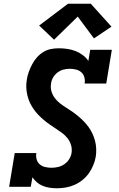

<svg xmlns="http://www.w3.org/2000/svg" viewBox="-20 -1002 640 1030"><path d="M285 8Q265 8 245.5 5Q226 2 209 -5Q192 -12 178 -24Q164 -36 154 -51L145 0H29L59 -181H175Q172 -164 176.5 -147.5Q181 -131 193 -120.5Q205 -110 222 -106Q239 -102 256 -102Q273 -102 291 -106Q309 -110 325 -121Q341 -132 351 -148Q361 -164 364 -182Q367 -204 361 -224Q355 -244 342.5 -260Q330 -276 314 -288Q298 -300 281 -311Q264 -322 247.5 -333.5Q231 -345 215.5 -358Q200 -371 186 -385.5Q172 -400 160.5 -416.5Q149 -433 140.5 -451Q132 -469 127 -490Q122 -511 121 -532Q120 -553 124 -575Q127 -596 134.5 -616.5Q142 -637 152.5 -657Q163 -677 178 -694Q193 -711 212.5 -723Q232 -735 253.5 -739Q275 -743 296 -743Q319 -743 342 -739.5Q365 -736 385.5 -728Q406 -720 424 -706.5Q442 -693 454 -675L464 -735H580L550 -554H434Q437 -571 432.5 -587.5Q428 -604 416 -614.5Q404 -625 387.5 -629Q371 -633 354 -633Q337 -633 320 -628.5Q303 -624 288.5 -613Q274 -602 265 -586.5Q256 -571 254 -554Q250 -532 256 -512Q262 -492 274 -476Q286 -460 302 -447.5Q318 -435 335 -424.5Q352 -414 368.5 -402.5Q385 -391 400.5 -378Q416 -365 430 -350.5Q444 -336 455.5 -320Q467 -304 475.5 -286Q484 -268 489.5 -247.5Q495 -227 496 -206Q497 -185 494 -163Q490 -139 480.5 -116Q471 -93 456.5 -72.5Q442 -52 422 -36Q402 -20 379 -10Q356 0 332 4Q308 8 285 8ZM270 -789 190 -865 345 -982H467L578 -859L484 -796L397 -913Z"/></svg>

Font: Iosevka Curly Slab XBdExObl
Style: Regular
Weight: 800
Width: 7
Italic angle: -9°
Monospace: yes
Designer: Belleve Invis
Foundry: Belleve Invis
Version: Version 11.1.0; ttfautohint (v1.8.3)